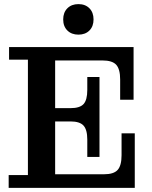

<svg xmlns="http://www.w3.org/2000/svg" viewBox="-20 -910 735 930"><path d="M413.1 -762.2Q393.1 -742.2 359.9 -742.2Q326.7 -742.2 306.4 -762.2Q286.1 -782.2 286.1 -815.9Q286.1 -849.6 306.4 -869.9Q326.7 -890.1 359.9 -890.1Q393.1 -890.1 413.1 -869.9Q433.1 -849.6 433.1 -815.9Q433.1 -782.2 413.1 -762.2ZM22 0V-62H115.2V-621.1H23.9V-682.1H627V-426.8H562V-524.9Q562 -575.2 543 -596.2Q523.9 -617.2 476.1 -617.2H247.1V-386.2H321.8Q366.7 -386.2 384.8 -406Q402.8 -425.8 402.8 -474.1V-537.1H461.9V-149.9H402.8V-233.9Q402.8 -281.7 384.5 -301.8Q366.2 -321.8 321.8 -321.8H247.1V-65.9H483.9Q530.8 -65.9 549.8 -86.9Q568.8 -107.9 568.8 -158.2V-264.2H632.8V0Z"/></svg>

Font: Montagu Slab 144pt Medium
Style: Regular
Weight: 500
Designer: Florian Karsten
Foundry: Florian Karsten
Version: Version 1.000